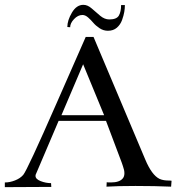

<svg xmlns="http://www.w3.org/2000/svg" viewBox="-20 -770 757 795"><path d="M270.5 -657.2 258.8 -658.2Q258.8 -685.5 277.8 -717.8Q296.9 -750 325.2 -750Q342.8 -750 359.9 -734.9Q377 -719.7 395 -704.6Q413.1 -689.5 432.6 -689.5Q462.9 -689.5 472.2 -705.6Q481.4 -721.7 481.4 -749H497.1Q497.1 -735.4 494.6 -720.7Q492.2 -706.1 485.4 -687Q478.5 -668 463.9 -655.3Q449.2 -642.6 426.8 -642.6Q408.2 -642.6 392.1 -653.3Q376 -664.1 366.2 -675.8Q356.4 -687.5 344.7 -697.8Q333 -708 321.3 -708Q302.7 -708 286.6 -690.9Q270.5 -673.8 270.5 -657.2ZM418.9 -269.5H222.7L129.9 -51.8Q127 -46.9 127 -42Q127 -28.3 148.4 -20Q169.9 -11.7 191.4 -11.7L192.4 3.9L0 4.9V-14.6Q1 -14.6 2 -14.6Q20.5 -14.6 42 -22.9Q63.5 -31.2 76.2 -45.9Q92.8 -65.4 213.9 -341.8L335 -617.2H367.2L581.1 -110.4Q608.4 -44.9 640.6 -29.3Q649.4 -25.4 659.2 -23.9Q668.9 -22.5 677.7 -22.5Q686.5 -22.5 690.4 -21.5L688.5 2.9Q623 0 541 0Q466.8 0 420.9 2.9L421.9 -15.6Q421.9 -14.6 439.5 -14.6Q474.6 -14.6 488.3 -31.2Q495.1 -39.1 495.1 -52.7Q495.1 -65.4 489.3 -81.1L484.4 -95.7ZM234.4 -293H411.1L324.2 -503.9Z"/></svg>

Font: Bentham
Style: Regular
Weight: 400
Version: Version 002.002